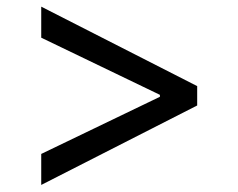

<svg xmlns="http://www.w3.org/2000/svg" viewBox="-20 -565 699 563"><path d="M100.9 -454.5 448.9 -286.9V-281.2L100.9 -113.6V-22.7L558.2 -255.7V-312.5L100.9 -545.5Z"/></svg>

Font: Riot Sans 2.0
Style: Regular
Weight: 400
Designer: Rasmus Andersson
Foundry: rsms
Version: Version 3.006;hotconv 1.0.109;makeotfexe 2.5.65596